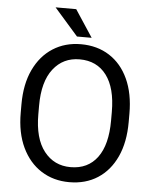

<svg xmlns="http://www.w3.org/2000/svg" viewBox="-60 -953 808 1013"><g transform="rotate(5 344.0 -446.5)"><path d="M629.9 -377.9V-333Q629.9 -226.6 594.5 -149.7Q559.1 -72.8 495.1 -31.5Q431.2 9.8 344.7 9.8Q260.7 9.8 196 -31.5Q131.3 -72.8 94.7 -149.7Q58.1 -226.6 58.1 -333V-377.9Q58.1 -484.4 94.5 -561.3Q130.9 -638.2 195.3 -679.4Q259.8 -720.7 343.8 -720.7Q430.2 -720.7 494.6 -679.4Q559.1 -638.2 594.5 -561.3Q629.9 -484.4 629.9 -377.9ZM536.6 -333V-378.9Q536.6 -505.9 485.8 -573.2Q435.1 -640.6 343.8 -640.6Q256.3 -640.6 203.9 -573.2Q151.4 -505.9 151.4 -378.9V-333Q151.4 -205.1 204.3 -137.5Q257.3 -69.8 344.7 -69.8Q436.5 -69.8 486.6 -137.5Q536.6 -205.1 536.6 -333ZM302.2 -902.8 396.5 -759.3H318.8L192.9 -902.8Z"/></g></svg>

Font: Vazirmatn RD UI FD
Style: Regular
Weight: 400
Designer: Saber Rastikerdar
Foundry: Saber Rastikerdar
Version: Version 33.003